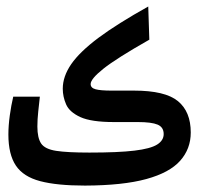

<svg xmlns="http://www.w3.org/2000/svg" viewBox="-20 -578 626 602"><path d="M246.6 3.9Q158.7 3.9 106 -10Q53.2 -23.9 29.8 -58.8Q6.3 -93.8 6.3 -156.2Q6.3 -184.1 10.7 -216.1Q15.1 -248 21.5 -274.9H105Q102.5 -252.9 99.9 -228.3Q97.2 -203.6 97.2 -181.2Q97.2 -145.5 109.1 -127.9Q121.1 -110.4 156.2 -105Q191.4 -99.6 260.3 -99.6Q351.1 -99.6 401.6 -105.7Q452.1 -111.8 472.7 -124.8Q493.2 -137.7 493.2 -157.7Q493.2 -179.2 474.1 -187.3Q455.1 -195.3 412.1 -195.3H336.9Q266.1 -195.3 231.9 -210.9Q197.8 -226.6 187.3 -250.7Q176.8 -274.9 176.8 -299.8Q176.8 -338.4 203.4 -377Q230 -415.5 288.8 -459.5Q347.7 -503.4 444.8 -557.6L448.2 -453.6Q344.2 -394.5 304.2 -362.5Q264.2 -330.6 264.2 -314.5Q264.2 -302.2 279.8 -298.1Q295.4 -293.9 329.6 -293.9H400.4Q497.6 -293.9 537.8 -261Q578.1 -228 578.1 -162.6Q578.1 -111.3 544.9 -74Q511.7 -36.6 438.7 -16.6Q365.7 3.4 246.6 3.9Z"/></svg>

Font: CaskaydiaMono NF
Style: Regular
Weight: 400
Designer: Aaron Bell
Foundry: Saja Typeworks
Version: Version 2111.001; ttfautohint (v1.8.4);Nerd Fonts 3.1.1